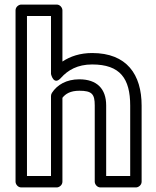

<svg xmlns="http://www.w3.org/2000/svg" viewBox="-20 -795 683 840"><path d="M327.1 -448C270.6 -448 230.3 -424.2 207.1 -388.6C204.5 -384.6 203.1 -378.8 203.1 -375V-25H98V-725H203.1V-471C203.1 -471 214.5 -418.3 246.7 -454.3C276.8 -488 318.9 -513 383.2 -513C505.9 -513 549.6 -451.1 549.6 -333V-25H444.5V-334C444.5 -406.1 404.3 -448 327.1 -448ZM327.1 -398C382.3 -398 394.5 -383.4 394.5 -334V0C394.5 10.7 404.4 25 419.5 25H574.6C585.3 25 599.6 15.1 599.6 0V-333C599.6 -469 534.7 -563 383.2 -563C330.6 -563 287.5 -548.6 253.1 -525.7V-750C253.1 -760.7 243.2 -775 228.1 -775H73C62.3 -775 48 -765.1 48 -750V0C48 10.7 57.9 25 73 25H228.1C238.8 25 253.1 15.1 253.1 0V-367.1C266.7 -384.6 288 -398 327.1 -398Z"/></svg>

Font: Asimov
Style: WidOu
Weight: 500
Designer: Google
Version: Version 2.000980; 2014